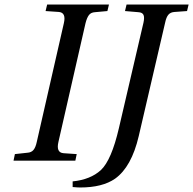

<svg xmlns="http://www.w3.org/2000/svg" viewBox="-20 -712 856 851"><path d="M302 92Q381 84 427 42Q474 -2 507 -144L616 -612Q621 -635 616 -646Q611 -657 593 -658L534 -663L541 -692H816L809 -663L754 -659Q736 -658 726.5 -647Q717 -636 712 -612L595 -109Q563 28 490 80Q434 119 335 119Q324 119 302 117ZM40 0 46 -29 101 -35Q119 -36 128.5 -47.5Q138 -59 143 -83L263 -609Q274 -656 241 -659L182 -663L189 -692H463L456 -663L401 -658Q383 -657 374 -645Q365 -633 359 -609L239 -83Q228 -36 261 -33L320 -29L314 0Z"/></svg>

Font: Lingua Franca
Style: Italic
Weight: 400
Italic angle: -13°
Version: Version 1.19